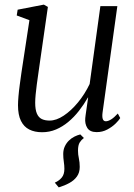

<svg xmlns="http://www.w3.org/2000/svg" viewBox="-20 -563 582 832"><path d="M328 19.5 343.5 35Q333 42.5 325.5 54.2Q318 66 318 90Q318 106.5 321.8 123.5Q325.5 140.5 325.5 160.5Q325.5 185 313.2 202Q301 219 280.2 230.2Q259.5 241.5 234.5 249L217.5 228.5Q236.5 220 247.8 206.2Q259 192.5 259 168.5Q259 154 256.5 137.8Q254 121.5 254 104.5Q254 86 260.8 71.5Q267.5 57 278.5 46.2Q289.5 35.5 302.5 29Q315.5 22.5 328 19.5ZM162.5 10Q130 10 106.8 -1.8Q83.5 -13.5 70.8 -39.2Q58 -65 58 -107Q58 -121.5 60 -145.5Q62 -169.5 65.8 -197Q69.5 -224.5 73 -249Q76.5 -273.5 79 -288.5L107.5 -475.5L52.5 -496L56.5 -521L170 -543L187.5 -533L151.5 -282.5Q149 -264.5 145.8 -242.2Q142.5 -220 139.5 -197.2Q136.5 -174.5 134.5 -153.8Q132.5 -133 132.5 -118Q132.5 -88 139.8 -71Q147 -54 161 -47.2Q175 -40.5 195 -40.5Q224 -40.5 256 -61.8Q288 -83 317.8 -119Q347.5 -155 368.5 -199L415 -536.5H488.5L424.5 -76Q422 -58 425.2 -47.8Q428.5 -37.5 438.5 -37.5Q448.5 -37.5 461.5 -45.5Q474.5 -53.5 490.5 -71L501 -51.5Q495.5 -42 480.8 -27.5Q466 -13 445 -1.8Q424 9.5 399 9.5Q369.5 9.5 358.2 -8.8Q347 -27 349.5 -51.5Q349.5 -54 351 -64.2Q352.5 -74.5 354.5 -88.5Q356.5 -102.5 358.5 -116.5Q360.5 -130.5 362 -140L361 -140.5Q343.5 -110 322.2 -82.8Q301 -55.5 276 -34.8Q251 -14 222.8 -2Q194.5 10 162.5 10Z"/></svg>

Font: Merriweather 72pt Light
Style: Italic
Weight: 300
Italic angle: -7.8°
Version: Version 2.101